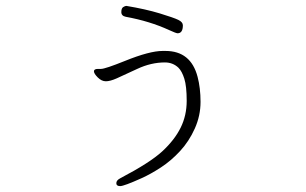

<svg xmlns="http://www.w3.org/2000/svg" viewBox="-20 -573 1040 652"><path d="M601 -487Q601 -498 585.5 -505.5Q570 -513 522.5 -527.5Q475 -542 409 -553Q405 -553 398.5 -549Q392 -545 392 -532Q392 -519 407 -516Q489 -501 554 -471Q578 -460 583 -460Q601 -460 601 -487ZM313 -339Q299 -339 299 -331Q299 -323 312 -310Q325 -297 339.5 -297Q354 -297 376.5 -307Q399 -317 446 -339Q493 -361 540 -361Q567 -361 586 -343Q598 -331 606 -305.5Q614 -280 614 -230.5Q614 -181 593.5 -139.5Q573 -98 531.5 -59.5Q490 -21 389 32Q375 39 375 49Q375 59 388 59Q401 59 461 32Q492 18 526.5 -4.5Q561 -27 591.5 -60Q622 -93 641.5 -136.5Q661 -180 661 -227Q661 -274 651 -312Q628 -400 542 -400H532Q488 -400 404 -366Q337 -339 323 -339Z"/></svg>

Font: LXGW WenKai Mono TC Light
Style: Regular
Weight: 300
Designer: LXGW / Fontworks Inc.
Foundry: LXGW / Fontworks Inc.
Version: Version 1.330